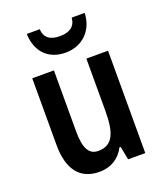

<svg xmlns="http://www.w3.org/2000/svg" viewBox="-141 -854 816 957"><g transform="rotate(-20 267.0 -375.0)"><path d="M422 -760H353C350 -709 311 -693 268 -693C222 -693 186 -709 184 -760H115C118 -662 178 -606 266 -606C354 -606 419 -667 422 -760ZM467 -543H352V-266C352 -151 329 -90 251 -90C202 -90 180 -131 180 -217V-543H65V-189C65 -61 117 10 222 10C280 10 328 -17 356 -71H362L376 0H467Z"/></g></svg>

Font: Noto Sans Tamil Condensed SemiBold
Style: Regular
Weight: 600
Width: 3
Designer: Jelle Bosma - Monotype Design Team
Foundry: Monotype Imaging Inc.
Version: Version 2.004